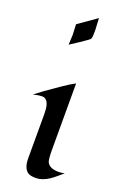

<svg xmlns="http://www.w3.org/2000/svg" viewBox="-160 -878 605 936"><g transform="rotate(20 142.0 -410.0)"><path d="M181.6 -828.6 184.6 -772.9V-747.6Q184.6 -724.1 178.7 -719Q172.9 -713.9 166 -709Q138.7 -689.5 86.9 -656.2Q89.4 -705.1 89.4 -706.8Q89.4 -708.5 86.9 -762.2ZM283.7 -60.1Q269 -48.3 255.1 -36.1Q241.2 -23.9 226.1 -13.7Q190.9 9.3 158.7 9.3Q128.4 9.3 116.2 0Q91.3 -18.6 91.3 -68.4V-299.8Q91.3 -352.5 72.3 -368.2Q63.5 -375.5 53.2 -375.5Q43 -375.5 35.9 -374.3Q28.8 -373 21.5 -371.6Q14.2 -370.1 6.3 -368.7Q30.8 -387.7 52 -402.8Q73.2 -418 88.4 -428.2Q103.5 -438.5 130.4 -457.3Q157.2 -476.1 186 -491.2V-146.5Q186 -96.7 192.4 -83.5Q206.1 -56.6 252.9 -56.6Q265.6 -56.6 283.7 -60.1Z"/></g></svg>

Font: Fondamento
Style: Regular
Weight: 400
Version: Version 1.000